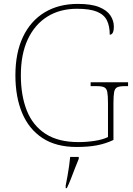

<svg xmlns="http://www.w3.org/2000/svg" viewBox="-20 -744 684 985"><path d="M373 10Q267 10 197.5 -36Q128 -82 93.5 -164.5Q59 -247 59 -358Q59 -473 98 -555Q137 -637 209 -680.5Q281 -724 379 -724Q449 -724 489 -707.5Q529 -691 546.5 -664.5Q564 -638 564 -608Q564 -586 558.5 -576Q553 -566 543 -566Q543 -610 528.5 -639.5Q514 -669 477.5 -684Q441 -699 375 -699Q287 -699 222.5 -658.5Q158 -618 122.5 -542Q87 -466 87 -358Q87 -254 117.5 -177Q148 -100 213.5 -57.5Q279 -15 383 -15Q425 -15 466.5 -21.5Q508 -28 534 -41V-214Q534 -253 530.5 -271.5Q527 -290 515 -296Q503 -302 478 -302H445V-322H637V-302H618Q593 -302 581 -296Q569 -290 565.5 -271.5Q562 -253 562 -214V-26Q522 -7 477.5 1.5Q433 10 373 10ZM317 208Q322 183 326.5 157.5Q331 132 334.5 107.5Q338 83 340 61H384V71Q375 92 364.5 119.5Q354 147 343.5 174Q333 201 323 221H317Z"/></svg>

Font: Noto Serif Kannada Thin
Style: Regular
Weight: 250
Version: Version 2.003